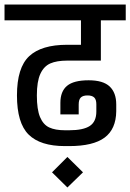

<svg xmlns="http://www.w3.org/2000/svg" viewBox="-30 -667 576 849"><path d="M0 0ZM133 -245Q133 -183 147 -149.5Q161 -116 187.5 -103.5Q214 -91 257 -91H276Q338 -91 367 -110Q396 -129 396 -174V-206Q396 -227 386.5 -236Q377 -245 357 -245Q337 -245 327.5 -236Q318 -227 318 -205V-161H237V-212Q237 -263 266.5 -287.5Q296 -312 362 -312Q426 -312 455 -284.5Q484 -257 484 -205V-175Q483 -96 432.5 -58.5Q382 -21 276 -21H257Q148 -21 96.5 -72Q45 -123 45 -245Q45 -368 99 -418.5Q153 -469 267 -469H328V-577H-10V-647H526V-577H416V-399H267Q221 -399 192.5 -386.5Q164 -374 148.5 -340.5Q133 -307 133 -245ZM200 95 268 27 337 95 268 162Z"/></svg>

Font: Biryani
Style: Regular
Weight: 400
Designer: Dan Reynolds and Mathieu Réguer
Foundry: Dan Reynolds and Mathieu Réguer
Version: Version 1.004; ttfautohint (v1.1) -l 5 -r 5 -G 72 -x 0 -D la